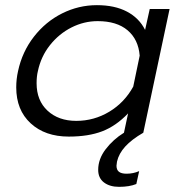

<svg xmlns="http://www.w3.org/2000/svg" viewBox="-20 -515 691 745"><path d="M361 144Q361 102 390 64Q419 26 461 0L477 -75Q430 -26 376.5 -5.5Q323 15 247 15Q155 15 99 -36.5Q43 -88 43 -176Q43 -208 50 -239Q66 -314 111.5 -372.5Q157 -431 221 -463Q285 -495 356 -495Q425 -495 472.5 -470Q520 -445 543 -399L561 -480H638L536 0Q491 26 466 53.5Q441 81 434 112Q432 124 432 128Q432 144 441.5 151.5Q451 159 471 159Q497 159 520 149L509 199Q482 210 442 210Q406 210 383.5 193Q361 176 361 144ZM497 -179 522 -299Q517 -362 475 -397.5Q433 -433 359 -433Q306 -433 257.5 -408.5Q209 -384 174 -340Q139 -296 127 -239Q122 -219 122 -192Q122 -125 164.5 -85.5Q207 -46 276 -46Q345 -46 404 -81.5Q463 -117 497 -179Z"/></svg>

Font: Prompt Light
Style: Italic
Weight: 300
Italic angle: -12°
Designer: Katatrad Team
Foundry: CadsonDemak
Version: Version 1.000